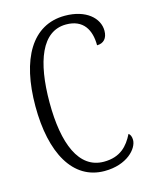

<svg xmlns="http://www.w3.org/2000/svg" viewBox="-112 -796 689 879"><g transform="rotate(-15 233.0 -357.0)"><path d="M274 10C381 10 436 -53 436 -94C436 -109 431 -121 423 -126C397 -74 360 -32 282 -32C164 -32 111 -162 111 -358C111 -552 161 -684 276 -684C358 -684 389 -628 389 -555C420 -555 439 -575 439 -611C439 -671 381 -724 281 -724C125 -724 44 -581 44 -358C44 -137 124 10 274 10Z"/></g></svg>

Font: Noto Serif Bengali ExtraCondensed Light
Style: Regular
Weight: 300
Width: 2
Designer: Juan Bruce, Universal Thirst, Indian Type Foundry and the Monotype Design Team.
Foundry: Monotype Imaging Inc.
Version: Version 2.003